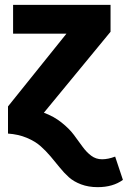

<svg xmlns="http://www.w3.org/2000/svg" viewBox="-20 -551 527 792"><path d="M383 221Q345 221 314.5 209.5Q284 198 264 180Q244 162 226 139.5Q208 117 188.5 94Q169 71 147 51.5Q125 32 90.5 17.5Q56 3 13 0V-112L254 -412H34V-531H436V-420L161 -86Q202 -71 234 -45.5Q266 -20 284.5 5Q303 30 320 53.5Q337 77 356.5 91.5Q376 106 401 106Q426 106 455 95L487 191Q446 221 383 221Z"/></svg>

Font: FiraGO
Style: Bold
Weight: 700
Designer: bBox Type
Foundry: bBox Type GmbH
Version: Version 1.001;PS 001.001;hotconv 1.0.88;makeotf.lib2.5.64775